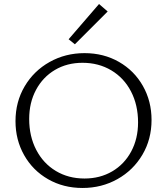

<svg xmlns="http://www.w3.org/2000/svg" viewBox="-20 -928 830 954"><path d="M57 -326Q57 -422 102.5 -499Q148 -576 226.5 -620Q305 -664 400 -664Q495 -664 571 -620.5Q647 -577 690 -501Q733 -425 733 -332Q733 -236 687.5 -159Q642 -82 563.5 -38Q485 6 390 6Q295 6 219 -37.5Q143 -81 100 -157Q57 -233 57 -326ZM666 -320Q666 -406 631 -473.5Q596 -541 533 -578.5Q470 -616 390 -616Q313 -616 253 -580.5Q193 -545 159 -481.5Q125 -418 125 -337Q125 -251 160 -183.5Q195 -116 257.5 -78.5Q320 -41 400 -41Q477 -41 537.5 -76.5Q598 -112 632 -175.5Q666 -239 666 -320ZM321 -733 472 -908 515 -871 352 -708Z"/></svg>

Font: Ysabeau Semilight
Style: Regular
Weight: 300
Designer: Christian Thalmann (Catharsis Fonts)
Version: Version 0.003